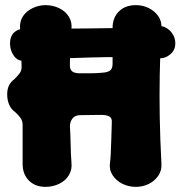

<svg xmlns="http://www.w3.org/2000/svg" viewBox="-20 -707 721 747"><path d="M19 -539Q19 -565 34 -580Q49 -595 75 -595Q92 -595 132 -595Q172 -595 224.5 -595.5Q277 -596 334 -596.5Q391 -597 444 -598Q497 -599 536.5 -601Q576 -603 593 -605Q610 -608 626 -599Q642 -590 652 -574Q662 -558 662 -539V-537Q662 -511 640.5 -494Q619 -477 593 -481Q577 -484 537 -484.5Q497 -485 445 -485Q393 -485 336 -483.5Q279 -482 226.5 -480Q174 -478 134.5 -476Q95 -474 78 -471Q51 -467 35 -488.5Q19 -510 19 -537ZM157 20Q117 20 92.5 -4.5Q68 -29 68 -69Q68 -112 68 -144.5Q68 -177 68 -220Q68 -237 60 -248Q52 -259 40 -270Q24 -281 16 -299Q8 -317 8 -339V-341Q8 -379 36 -399Q48 -411 56.5 -422Q65 -433 64 -451Q63 -492 61.5 -523.5Q60 -555 58 -596Q56 -624 69.5 -644Q83 -664 107 -675.5Q131 -687 157 -687Q186 -687 210.5 -675Q235 -663 248 -642Q261 -621 258 -593Q257 -581 255.5 -561.5Q254 -542 253 -516.5Q252 -491 252 -456Q251 -436 262 -428.5Q273 -421 294 -422Q315 -422 335.5 -422Q356 -422 376 -424Q397 -425 407.5 -432Q418 -439 418 -459Q418 -487 418 -510.5Q418 -534 418 -555.5Q418 -577 418 -598Q418 -638 442.5 -662.5Q467 -687 509 -687Q536 -687 559 -675.5Q582 -664 596 -644Q610 -624 608 -596Q603 -501 601.5 -417.5Q600 -334 601.5 -250Q603 -166 608 -71Q610 -44 596 -23.5Q582 -3 559 8.5Q536 20 509 20Q480 20 456 8Q432 -4 418 -25.5Q404 -47 408 -74Q410 -88 411 -111Q412 -134 413 -165Q414 -196 415 -232Q416 -248 405 -254Q394 -260 373 -260Q353 -260 333 -259.5Q313 -259 293 -259Q272 -259 262 -246Q252 -233 252 -215Q254 -185 254.5 -157Q255 -129 256 -107Q257 -85 258 -74Q261 -47 248 -25.5Q235 -4 210.5 8Q186 20 157 20Z"/></svg>

Font: Winky Sans ExtraBold
Style: Regular
Weight: 800
Designer: Simon Atzbach
Foundry: typofactur
Version: Version 1.205